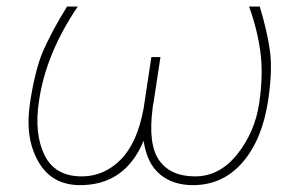

<svg xmlns="http://www.w3.org/2000/svg" viewBox="-20 -548 905 579"><path d="M226.6 -16.1Q293.5 -16.1 343.8 -66.4Q394 -116.7 413.1 -221.2L436.5 -376H463.9L442.9 -237.8Q441.9 -232.9 441.2 -229.5Q440.4 -226.1 440.4 -223.1Q425.8 -112.8 460 -64.5Q494.1 -16.1 568.4 -16.1Q642.6 -16.1 695.8 -83.3Q749 -150.4 761.7 -237.3Q774.4 -324.2 765.1 -392.3Q755.9 -460.4 731 -528.3H763.2Q785.6 -455.1 793.9 -395.5Q802.2 -335.9 788.6 -245.6Q771 -127 711.4 -58.3Q651.9 10.3 562 10.3Q501 10.3 461.9 -22.7Q422.9 -55.7 413.1 -123.5Q357.4 10.3 221.7 10.3Q135.7 10.3 95.2 -61.3Q54.7 -132.8 70.3 -236.3Q85.9 -339.8 111.1 -396.7Q136.2 -453.6 182.1 -528.3H214.4Q118.2 -385.7 97.7 -244.1Q82.5 -145.5 114 -80.8Q145.5 -16.1 226.6 -16.1Z"/></svg>

Font: Roboto-ThinItalic
Style: Italic
Weight: 250
Italic angle: -12°
Designer: Google
Version: Version 1.100141; 2013; ttfautohint (v0.94.14-c901) -l 8 -r 